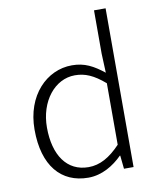

<svg xmlns="http://www.w3.org/2000/svg" viewBox="-89 -865 782 947"><g transform="rotate(-10 302.5 -391.0)"><path d="M277 13C346 13 405 -24 448 -67H450L457 0H505V-795H447V-578L451 -482C399 -523 356 -547 292 -547C166 -547 56 -438 56 -266C56 -85 141 13 277 13ZM287 -38C179 -38 118 -127 118 -266C118 -397 197 -496 298 -496C349 -496 391 -478 447 -430V-122C394 -66 344 -38 287 -38Z"/></g></svg>

Font: Spoqa Han Sans Neo Light
Style: Regular
Weight: 300
Designer: [Spoqa Han Sans Neo] Dong-huui Kim  Younghwa Kang  Yujin Lee  [Noto Sans] Ryoko NISHIZUKA  (kana & ideographs); Paul D. 
Foundry: Spoqa (http://www.spoqa-han-sans.com)
Version: Version 1.000